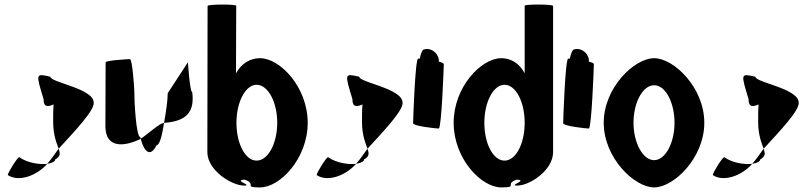

<svg xmlns="http://www.w3.org/2000/svg" viewBox="-20 -810 3534 838"><path d="M14 -46C61 -14 141 -43 186 -95C156 -91 100 -98 64 -124C56 -124 14 -56 14 -46ZM170 -378C170 -340 190 -344 214 -354C212 -333 212 -306 212 -279C212 -218 228 -184 236 -161C308 -239 393 -329 389 -362C389 -424 200 -450 200 -475C135 -490 136 -490 170 -378ZM186 -95C206 -98 221 -105 221 -114C245 -128 243 -140 236 -161C219 -137 203 -114 186 -95Z M440 -260C440 -158 527 -171 594 -204C593 -206 594 -209 593 -211C574 -211 566 -366 566 -416C566 -424 558 -552 547 -552C537 -552 441 -546 441 -538C441 -538 440 -340 440 -260ZM594 -204C612 -139 639 -127 663 -176C677 -176 688 -221 696 -274C673 -270 632 -230 594 -204ZM696 -274H700C795 -282 830 -322 819 -408C808 -408 800 -546 800 -538L712 -403C712 -370 704 -319 696 -274Z M885 -146C885 -66 992 0 1045 0C1088 0 994 -23 1048 -26C1104 -6 1039 8 1115 8C1202 8 1323 -118 1323 -274C1323 -430 1202 -556 1115 -556C1071 -556 1033 -532 1010 -490L1011 -785C1011 -792 886 -792 886 -784ZM1012 -274C1012 -366 1052 -440 1100 -440C1149 -440 1190 -366 1190 -274C1190 -184 1150 -109 1100 -109C1050 -109 1012 -184 1012 -274Z M1362 -46C1409 -14 1489 -43 1534 -95C1504 -91 1448 -98 1412 -124C1404 -124 1362 -56 1362 -46ZM1518 -378C1518 -340 1538 -344 1562 -354C1560 -333 1560 -306 1560 -279C1560 -218 1576 -184 1584 -161C1656 -239 1741 -329 1737 -362C1737 -424 1548 -450 1548 -475C1483 -490 1484 -490 1518 -378ZM1534 -95C1554 -98 1569 -105 1569 -114C1593 -128 1591 -140 1584 -161C1567 -137 1551 -114 1534 -95Z M1783 -272C1783 -260 1882 -249 1895 -249C1907 -249 1917 -518 1917 -530C1917 -534 1908 -538 1895 -541C1896 -548 1895 -556 1891 -564C1881 -588 1853 -602 1830 -594C1824 -594 1817 -578 1812 -554H1805C1792 -554 1783 -284 1783 -272Z M1960 -274C1960 -118 2080 8 2168 8C2245 8 2179 -6 2235 -26C2288 -23 2195 0 2238 0C2291 0 2394 -66 2394 -146V-784C2394 -792 2270 -792 2270 -785V-490C2248 -532 2212 -556 2168 -556C2080 -556 1960 -430 1960 -274ZM2094 -274C2094 -366 2134 -440 2182 -440C2231 -440 2270 -366 2270 -274C2270 -184 2232 -109 2182 -109C2132 -109 2094 -184 2094 -274Z M2438 -272C2438 -260 2537 -249 2550 -249C2562 -249 2572 -518 2572 -530C2572 -534 2563 -538 2550 -541C2551 -548 2550 -556 2546 -564C2536 -588 2508 -602 2485 -594C2479 -594 2472 -578 2467 -554H2460C2447 -554 2438 -284 2438 -272Z M2615 -274C2615 -121 2749 8 2835 8C2921 8 3054 -121 3054 -274C3054 -428 2921 -556 2835 -556C2749 -556 2615 -428 2615 -274ZM2745 -274C2745 -362 2785 -438 2835 -438C2885 -438 2924 -362 2924 -274C2924 -188 2885 -111 2835 -111C2785 -111 2745 -188 2745 -274Z M3091 -46C3138 -14 3218 -43 3263 -95C3233 -91 3177 -98 3141 -124C3133 -124 3091 -56 3091 -46ZM3247 -378C3247 -340 3267 -344 3291 -354C3289 -333 3289 -306 3289 -279C3289 -218 3305 -184 3313 -161C3385 -239 3470 -329 3466 -362C3466 -424 3277 -450 3277 -475C3212 -490 3213 -490 3247 -378ZM3263 -95C3283 -98 3298 -105 3298 -114C3322 -128 3320 -140 3313 -161C3296 -137 3280 -114 3263 -95Z"/></svg>

Font: Ampere
Style: SCUltCnd
Weight: 400
Version: Version 1